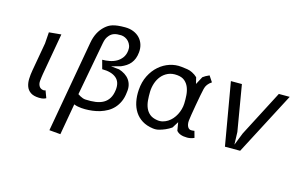

<svg xmlns="http://www.w3.org/2000/svg" viewBox="-117 -1063 2534 1627"><g transform="rotate(15 1150.0 -249.5)"><path d="M179.5 -451 186.5 -550 293.5 -560 229 -195.5Q226.5 -182.5 224.8 -167.2Q223 -152 221 -134.5Q218.5 -108.5 229 -89.2Q239.5 -70 261.5 -65.5Q272 -63 277.8 -65Q283.5 -67 286.5 -68L310 -5Q306.5 -3.5 301.8 -1Q297 1.5 290 3.5Q283 5.5 272.8 6.8Q262.5 8 248.5 7.5Q200.5 6 174 -12.2Q147.5 -30.5 136.8 -59.8Q126 -89 127.2 -126.2Q128.5 -163.5 135.5 -202.5Z M564 -108.5Q574.5 -101 586.5 -95Q596.5 -89.5 609 -85Q621.5 -80.5 634 -80Q682.5 -77.5 721.8 -83Q761 -88.5 790 -105Q819 -121.5 837 -150.8Q855 -180 860.5 -225Q869 -295.5 827.2 -330.2Q785.5 -365 704 -365L683 -442.5Q715 -442.5 747.5 -448.8Q780 -455 807 -470.2Q834 -485.5 852.8 -510.8Q871.5 -536 876 -574Q879 -598 872 -617.8Q865 -637.5 851.8 -652.2Q838.5 -667 821 -675.2Q803.5 -683.5 785.5 -684.5Q746.5 -686 723.5 -678Q700.5 -670 684.5 -652Q670.5 -636.5 663.2 -619.5Q656 -602.5 652 -580ZM504 258.5 405.5 250 548.5 -555.5Q565.5 -653 627.5 -709Q641.5 -721.5 656.2 -730.8Q671 -740 690.8 -746.2Q710.5 -752.5 736.8 -755.5Q763 -758.5 800 -758.5Q841 -758.5 873.8 -745.2Q906.5 -732 928.8 -708.8Q951 -685.5 961.5 -653.8Q972 -622 968.5 -584.5Q965.5 -553 956.2 -529Q947 -505 931.8 -486.2Q916.5 -467.5 896 -454Q875.5 -440.5 850.5 -430L769.5 -408L842 -401Q871 -392 894.8 -376.8Q918.5 -361.5 934 -340.2Q949.5 -319 955.8 -291.2Q962 -263.5 956.5 -230Q952 -183 936 -147.8Q920 -112.5 896.5 -87Q873 -61.5 843.2 -44.8Q813.5 -28 781 -18Q748.5 -8 714.8 -4Q681 0 650 0Q634 0.5 617.5 -1.5Q603 -3 586 -6Q569 -9 552.5 -16Z M1631 -498Q1587 -469.5 1577.5 -425.5Q1572 -403 1565 -366Q1558 -329 1548.5 -276Q1529.5 -168.5 1526 -134.5Q1524.5 -117 1527 -103.5Q1529.5 -90 1535 -80.2Q1540.5 -70.5 1548.5 -65.5Q1556.5 -60.5 1565.5 -60.5Q1576.5 -60.5 1582 -61.2Q1587.5 -62 1594 -63L1610 -5Q1580 8.5 1548.5 8.5Q1481.5 8.5 1454 -26L1442 -98L1407 -42Q1382.5 -25 1355 -13Q1329.5 -2 1303 5.2Q1276.5 12.5 1248 8.5Q1192.5 1 1153 -23.5Q1113.5 -48 1089 -85.8Q1064.5 -123.5 1054.5 -172.2Q1044.5 -221 1048.5 -276.5Q1053.5 -347.5 1081.2 -402.5Q1109 -457.5 1151 -494.2Q1193 -531 1244.2 -547.8Q1295.5 -564.5 1347.5 -558.5Q1375.5 -555.5 1400 -551.8Q1424.5 -548 1445.5 -537Q1458.5 -530.5 1469.5 -522.8Q1480.5 -515 1490.5 -505.5L1504 -450L1541 -519Q1552 -527.5 1565.8 -535.2Q1579.5 -543 1596.5 -550ZM1451 -263Q1452.5 -300 1449.8 -337Q1447 -374 1434.8 -404.8Q1422.5 -435.5 1398.2 -456.2Q1374 -477 1332 -481Q1286 -485.5 1251.2 -469.8Q1216.5 -454 1193.2 -425.5Q1170 -397 1158 -360.2Q1146 -323.5 1145 -286Q1144 -246 1147.2 -209.5Q1150.5 -173 1163 -144Q1175.5 -115 1199.2 -95.2Q1223 -75.5 1263.5 -69Q1289.5 -64.5 1313.2 -70.5Q1337 -76.5 1357.8 -89.8Q1378.5 -103 1395.2 -122.2Q1412 -141.5 1424 -164.5Q1436 -187.5 1443 -212.8Q1450 -238 1451 -263Z M1878.5 0 1783.5 -550H1880L1948 -147.5L1951.5 -37.5L1995 -147.5L2204 -550H2299.5L2012 0Z"/></g></svg>

Font: B612
Style: Italic
Weight: 400
Italic angle: -10°
Designer: Nicolas Chauveau, Thomas Paillot, Jonathan Favre-Lamarine, Jean-Luc Vinot
Foundry: AIRBUS
Version: Version 1.008